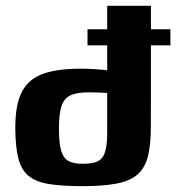

<svg xmlns="http://www.w3.org/2000/svg" viewBox="-20 -635 603 657"><path d="M279.5 -534.8H346.8V-615.1H496.5V-534.8H563.1V-479.9H496.5L496.2 -201Q496.2 -141.3 486.6 -101.8Q477 -62.3 452.1 -39.4Q427.2 -16.5 381.3 -7.3Q335.4 2 262 2Q192.8 2 148 -5.2Q103.2 -12.4 78 -32.9Q52.9 -53.4 42.6 -93.7Q32.4 -134 32.4 -199.6Q32.4 -276.4 54.5 -320Q76.5 -363.5 125.5 -381.7Q174.5 -400 255.2 -400Q263.1 -400 276.5 -399.7Q289.8 -399.4 304.2 -398.4Q318.5 -397.4 330.3 -396.4Q342.1 -395.4 346.8 -394V-479.9H279.5ZM261.2 -74.6Q285.4 -74.6 301.9 -78.6Q318.4 -82.6 328.2 -93.7Q338 -104.9 342.4 -126.7Q346.8 -148.6 346.8 -183.6V-316.8Q345.2 -316.8 339.4 -317.3Q333.6 -317.8 324.2 -318.1Q314.8 -318.4 304.2 -318.7Q293.5 -319 283.1 -319Q241.8 -319 220 -308.1Q198.2 -297.2 189.9 -270.3Q181.7 -243.4 181.7 -194.9Q181.7 -143.8 189.7 -118.1Q197.7 -92.4 215.5 -83.5Q233.3 -74.6 261.2 -74.6Z"/></svg>

Font: Genos Thin
Style: Regular
Weight: 100
Designer: Robert E. Leuschke
Foundry: Robert E. Leuschke
Version: Version 1.010